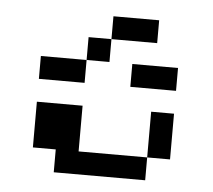

<svg xmlns="http://www.w3.org/2000/svg" viewBox="-40 -481 580 523"><g transform="rotate(5 250.0 -219.0)"><path d="M250 -437.5H375V-375H250ZM187.5 -375H250V-312.5H187.5ZM62.5 -312.5H187.5V-250H62.5ZM312.5 -312.5H437.5V-250H312.5ZM62.5 -187.5H187.5V-62.5H375V0H125V-62.5H62.5ZM375 -187.5H437.5V-62.5H375Z"/></g></svg>

Font: Half Eighties
Style: Regular
Weight: 400
Monospace: yes
Designer: Jayvee Enaguas (HarvettFox96)
Version: 20191127.01dev02